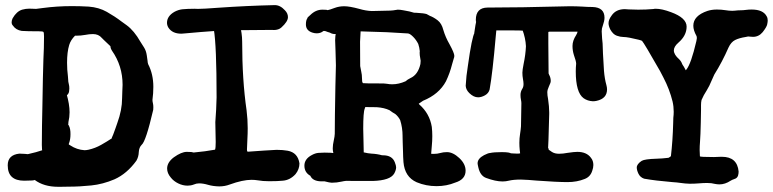

<svg xmlns="http://www.w3.org/2000/svg" viewBox="-20 -673 2983 741"><path d="M214.4 47.9H204.1Q148.9 47.9 113.3 21Q114.3 22 111.3 22Q104.5 22 114.3 21Q114.3 24.4 73.2 24.4Q42 24.4 25.9 9.8Q9.8 -4.9 9.8 -35.2Q9.8 -75.2 54.7 -80.1Q65.9 -80.1 76.7 -79.1Q81.5 -78.1 86.4 -78.1Q87.9 -78.1 89.8 -78.6Q120.6 -85.4 143.6 -93.3Q140.1 -86.4 142.1 -188.5Q142.1 -201.2 143.6 -263.2Q145.5 -386.7 147.5 -443.4Q149.9 -487.8 149.9 -532.2Q149.9 -547.4 147.5 -549.8Q145 -552.2 130.9 -552.2Q84.5 -552.2 64 -553.7Q41.5 -557.1 29.8 -574.2Q24.9 -579.1 24.9 -587.4Q24.9 -594.2 28.8 -602.5Q43.9 -628.9 65.4 -635.7Q79.6 -639.6 92.8 -639.6Q100.1 -639.6 106.4 -639.2L119.1 -638.7L145.5 -642.1Q199.7 -649.4 257.8 -649.4Q290 -649.4 322.3 -647.5Q361.8 -644.5 392.3 -627.2Q422.9 -609.9 449.2 -589.8L468.8 -575.7Q497.6 -554.7 522 -511.7Q528.3 -502 536.1 -489.5Q543.9 -477.1 546.4 -460L549.3 -439.5Q549.8 -430.7 551.8 -425.3Q571.8 -386.7 571.8 -337.9Q571.8 -312.5 568.4 -287.6Q568.4 -281.7 570.1 -274.9Q571.8 -268.1 571.8 -259.3Q571.8 -254.4 571.3 -249Q543 -127.4 526.9 -114.3Q516.6 -104 515.6 -85.9Q515.1 -67.9 506.3 -52.7Q469.7 -2.4 421.9 19Q377 38.1 332.3 42.7Q287.6 47.4 244.6 47.4Q229.5 47.4 214.4 47.9ZM306.2 -93.3Q313 -93.3 321.8 -95.2Q347.7 -101.1 370.1 -113.8Q392.6 -126.5 413.1 -140.1Q410.6 -137.7 411.6 -141.6Q414.6 -146.5 425.8 -178.2L432.6 -197.8Q451.2 -248.5 451.2 -293.5Q451.2 -307.6 452.1 -321Q453.1 -334.5 453.1 -345.7Q453.1 -418.9 412.1 -477.5Q406.2 -486.8 406.2 -494.6L380.9 -518.6L372.6 -526.9Q360.4 -541.5 338.9 -541.5Q324.7 -541.5 308.6 -538.3Q292.5 -535.2 273.4 -535.2Q266.6 -535.2 261.7 -535.6Q270 -535.6 269.5 -535.2Q252.9 -518.6 247.1 -499.5Q238.8 -472.2 238.8 -430.7Q238.8 -404.3 242.2 -377.9L243.7 -357.4Q244.1 -354 245.8 -347.4Q247.6 -340.8 247.6 -331.5Q247.6 -329.6 246.6 -320.3Q245.6 -311 236.3 -303.7Q236.3 -312 236.8 -311Q248.5 -270.5 248.5 -239.7Q248.5 -220.7 244.1 -202.1Q243.7 -199.2 243.7 -196.3V-194.3Q241.2 -195.3 245.6 -188.5Q252.4 -175.8 252 -154.8Q252 -135.3 246.6 -120.6Q245.1 -118.2 245.1 -116.7Q245.1 -115.2 251.5 -111.8Q276.4 -95.2 306.2 -93.3Z M826.2 46.4Q801.8 45.9 783 40.3Q764.2 34.7 748.5 34.7Q737.8 34.7 728 39.1Q716.8 43.5 704.1 43.5Q685.5 43.5 668 34.9Q650.4 26.4 639.2 12.2Q625 -4.4 625 -22.5Q625 -46.4 650.9 -65.9Q680.2 -86.9 700.7 -86.9Q722.7 -86.9 725.1 -84.5Q724.1 -84.5 728.5 -84.5Q772 -88.4 812 -95.7Q809.1 -92.8 810.1 -95.7Q812.5 -102.1 812.5 -125L811 -201.7Q814.9 -250 815.9 -296.9Q815.9 -498 805.2 -559.6Q808.1 -554.7 812.5 -553.7Q761.2 -550.3 687 -543.5L679.7 -543Q645 -543 629.9 -566.4Q624.5 -575.7 624.5 -585Q624.5 -610.8 653.3 -627.4Q668 -635.3 683.6 -637.2Q703.6 -639.2 731.4 -639.2L743.7 -638.7Q764.6 -638.7 822.3 -643.1Q933.6 -650.9 1040.5 -653.3Q1061.5 -653.3 1079.6 -633.3Q1091.3 -621.6 1091.3 -606.9Q1091.3 -589.8 1065.9 -566.9Q1055.2 -557.1 1036.1 -557.1L1031.7 -557.6L914.6 -556.6Q906.7 -556.6 907.7 -557.6Q910.2 -560.5 910.2 -559.6Q910.2 -554.7 912.1 -545.9Q914.6 -528.8 914.6 -512.2Q914.6 -364.7 931.6 -247.6Q936 -212.9 936 -178.2Q936 -157.2 934.8 -136.7Q933.6 -116.2 933.1 -95.2Q933.1 -90.8 934.6 -89.1Q936 -87.4 935.1 -87.4Q966.3 -89.4 997.6 -91.8Q1041.5 -94.7 1047.4 -94.7Q1071.3 -94.7 1090.3 -91.3Q1129.4 -84 1135.7 -42.5Q1135.7 -20 1120.6 -1Q1099.1 22.5 1070.8 24.4Q1052.2 26.4 1019 26.4Q993.7 26.4 974.6 22.9Q962.9 21 950.7 21Q916.5 21 866.7 39.1Q847.7 46.4 826.2 46.4Z M1664.6 45.4Q1624 45.4 1587.9 30.3Q1542 9.8 1537.1 -47.4Q1535.6 -67.9 1535.4 -86.7Q1535.2 -105.5 1534.2 -123.5L1533.7 -144.5V-147.9Q1533.7 -180.2 1524.4 -209.5Q1517.6 -222.7 1506.3 -232.4Q1494.1 -239.3 1483.4 -247.6Q1462.9 -257.3 1434.1 -259.3Q1421.9 -259.8 1389.6 -259.8Q1390.1 -260.3 1387.7 -253.9Q1381.8 -240.2 1381.8 -176.3Q1381.8 -153.8 1382.8 -130.9Q1383.8 -107.9 1383.8 -84Q1383.8 -83 1382.6 -84.2Q1381.3 -85.4 1386.2 -84.5Q1399.4 -81.1 1413.6 -80.1Q1435.5 -79.1 1454.6 -73.7H1458Q1493.7 -73.7 1503.9 -46.4Q1508.8 -33.7 1508.8 -27.3Q1508.8 -16.6 1501.5 -3.4Q1486.3 23.4 1418.9 25.4H1348.6L1316.4 24.9Q1306.6 25.9 1298.8 27.8Q1279.3 32.2 1260.7 32.2Q1252.9 32.2 1232.9 26.9H1219.2Q1186.5 25.9 1177.7 5.4Q1154.8 -7.3 1154.8 -33.7Q1154.8 -59.6 1183.6 -74.7Q1196.8 -82 1209 -83Q1221.2 -84 1232.9 -84Q1259.3 -84 1274.9 -81.5L1280.3 -81.1Q1271 -81.1 1271 -69.3L1271.5 -68.8Q1264.2 -84.5 1264.2 -100.6Q1264.2 -113.8 1268.6 -133.3Q1271.5 -145.5 1272 -156.7Q1272 -212.4 1274.4 -339.8Q1275.9 -380.4 1276.4 -420.9L1274.9 -476.1Q1273.9 -496.6 1273.4 -518.1Q1273.4 -535.2 1277.3 -548.8Q1277.3 -554.2 1276.4 -553.2Q1278.3 -544.4 1286.6 -544.4Q1287.6 -544.4 1287.1 -543.9Q1280.8 -541.5 1274.4 -541.5Q1261.7 -541.5 1253.4 -546.9L1244.1 -549.8Q1235.8 -553.7 1230 -553.7Q1228.5 -553.7 1226.1 -551.8Q1216.3 -544.4 1202.6 -544.4Q1194.3 -544.4 1186.5 -546.9Q1160.6 -554.7 1160.6 -578.6Q1160.6 -594.7 1166 -602.1Q1166 -605 1170.4 -608.6Q1174.8 -612.3 1177.2 -614.7Q1198.2 -635.7 1224.1 -635.7Q1242.7 -635.7 1244.1 -633.8L1240.2 -632.8Q1253.4 -635.3 1272 -642.6Q1289.1 -648.9 1308.6 -648.9Q1329.1 -648.9 1366.7 -638.7Q1391.6 -631.3 1415 -630.4Q1434.1 -631.3 1453.6 -631.3Q1492.2 -631.3 1505.9 -634.3L1515.1 -635.7Q1524.4 -635.7 1536.6 -633.3Q1563.5 -628.9 1577.6 -624L1588.9 -623.5Q1615.7 -622.1 1626.5 -618.7L1639.2 -611.8Q1653.8 -606.4 1669.2 -594.5Q1684.6 -582.5 1690.9 -557.6Q1699.2 -529.3 1714.8 -502.4Q1733.4 -468.3 1733.4 -457.5Q1733.4 -452.1 1731.4 -447.8L1724.6 -424.3Q1716.3 -391.1 1701.2 -359.4Q1674.3 -309.1 1612.8 -284.2L1595.7 -272.5Q1593.3 -276.9 1598.1 -270Q1638.2 -234.9 1646.5 -183.1Q1648.4 -165.5 1648.4 -147.9Q1648.4 -128.4 1646.5 -109.6Q1644.5 -90.8 1643.6 -74.7Q1643.6 -75.2 1639.2 -79.6Q1645.5 -79.1 1653.8 -79.1Q1668 -79.1 1679.2 -82.5Q1690.4 -85.9 1705.1 -85.9Q1728 -85.9 1752.4 -63.2Q1776.9 -40.5 1776.9 -14.2Q1776.9 19.5 1736.8 31.7Q1703.6 45.4 1664.6 45.4ZM1494.1 -347.7Q1519 -347.7 1545.4 -359.4Q1551.8 -365.7 1564 -371.6Q1593.3 -384.8 1602.5 -425.8Q1603.5 -431.6 1603.5 -438.5Q1603.5 -440.9 1601.6 -450.2Q1599.6 -459.5 1599.6 -469.7L1600.1 -475.6Q1598.6 -490.2 1594.2 -503.4Q1586.4 -519 1574.5 -531Q1562.5 -543 1554.7 -543.9Q1472.7 -549.8 1391.1 -551.3L1365.2 -552.2Q1368.7 -552.2 1371.6 -557.6L1372.1 -558.6Q1371.1 -534.7 1369.6 -511.7L1370.1 -418Q1371.6 -407.7 1374.3 -396Q1377 -384.3 1377 -372.1Q1377 -355.5 1379.9 -353.5Q1381.8 -352.1 1379.9 -352.1Q1390.1 -352.1 1404.3 -351.1H1434.6Q1469.7 -351.1 1473.6 -349.6Q1482.9 -347.7 1494.1 -347.7Z M2169.9 29.8Q2131.3 29.8 2050.3 23.9Q2020.5 21 1990.2 20Q1961.4 20 1943.4 24.4Q1932.1 27.3 1919.4 27.3Q1892.6 27.3 1856 13.7Q1833.5 5.4 1826.2 -26.4Q1823.2 -39.1 1823.2 -42.5Q1823.2 -61 1848.1 -74.2Q1864.7 -82.5 1871.1 -82.5Q1886.2 -85.9 1916.5 -85.9Q1947.8 -85.9 1953.6 -80.1L1947.8 -81.5Q1953.1 -81.5 1960.9 -80.8Q1968.8 -80.1 1975.6 -80.1Q1982.9 -80.1 1987.3 -81.1Q1986.8 -81.1 1986.8 -86.4Q1986.8 -90.3 1985.8 -94.2Q1984.4 -108.4 1984.4 -121.6Q1984.4 -139.6 1987.1 -155.8Q1989.7 -171.9 1990.7 -185.5L1992.2 -274.9Q1992.2 -280.3 1990.5 -288.6Q1988.8 -296.9 1988.8 -306.6Q1988.8 -319.3 1995.6 -330.1Q2000.5 -337.4 2000.5 -348.6Q2000.5 -356.9 1998.3 -368.2Q1996.1 -379.4 1996.1 -392.6Q1996.1 -402.8 2001 -427.2Q2008.3 -461.4 2009.8 -494.6Q2008.3 -525.9 1996.1 -558.6Q1997.6 -555.2 1998 -554.7Q1995.6 -555.7 1939 -555.7H1904.8H1895.5L1893.1 -530.8Q1880.9 -390.1 1869.6 -327.6Q1865.7 -313 1851.8 -305.2Q1837.9 -297.4 1825.2 -297.4Q1808.1 -297.4 1791.5 -313.5Q1778.3 -326.2 1777.3 -341.8Q1779.3 -380.4 1785.6 -418Q1801.3 -531.2 1812 -547.4Q1812 -547.4 1811 -545.4Q1810.1 -543.5 1810.5 -546.9Q1815.4 -583 1818.8 -591.8Q1817.4 -590.3 1817.4 -584.5Q1816.4 -590.3 1816.4 -596.2Q1816.4 -643.1 1861.1 -643.8Q1905.8 -644.5 1939.5 -644.5L1997.6 -645L2179.2 -648.9Q2204.6 -648.9 2228 -647.5Q2247.1 -646 2267.1 -646Q2313 -644.5 2313 -604.5Q2313 -592.3 2306.2 -573.2Q2302.2 -564 2302.2 -552.2L2303.7 -524.9L2305.7 -504.9L2307.1 -466.3Q2308.6 -433.1 2311 -399.4Q2313.5 -369.1 2320.3 -344.7Q2322.8 -335.4 2322.8 -328.1Q2322.8 -292.5 2282.2 -283.7Q2275.4 -282.2 2268.1 -282.2Q2247.6 -283.2 2232.4 -293.9Q2202.1 -315.9 2202.1 -397.5Q2202.1 -412.1 2203.6 -427.2Q2203.6 -436.5 2194.8 -460.9Q2189.5 -477.5 2189.5 -495.6Q2189.5 -516.1 2203.6 -537.6Q2208.5 -545.9 2209 -550.8H2101.1Q2096.2 -550.8 2096.2 -548.3V-505.4Q2096.2 -447.3 2097.2 -389.6Q2097.7 -388.2 2099.6 -383.8Q2105.5 -373 2105.5 -360.8Q2105.5 -356.4 2104 -352.5L2098.6 -339.8Q2092.3 -326.2 2092.3 -316.9Q2092.3 -304.7 2095.2 -291Q2099.6 -261.2 2099.6 -239.7V-232.9Q2096.2 -102.1 2095.2 -99.1Q2088.4 -103.5 2086.4 -105.5Q2097.7 -105.5 2097.7 -95.2Q2101.1 -92.3 2110.4 -86.4Q2121.1 -79.6 2137.7 -79.6Q2152.8 -79.6 2169.9 -83Q2196.3 -86.9 2208 -86.9Q2244.1 -86.9 2260.7 -64Q2270 -52.7 2270 -36.1Q2270 -25.9 2265.6 -13.7Q2258.3 9.3 2236.8 17.6Q2207 29.8 2169.9 29.8Z M2756.8 38.6Q2748 38.6 2738.3 36.6Q2726.6 33.2 2709 33.2Q2693.8 33.2 2677.2 34.7Q2660.6 36.1 2642.1 36.1Q2624 35.6 2608.2 33.2Q2592.3 30.8 2574.7 29.8Q2509.3 24.4 2465.8 16.6Q2450.7 11.2 2444.1 -2.4Q2437.5 -16.1 2437.5 -26.4Q2437.5 -39.6 2456.5 -52.2Q2467.8 -59.1 2514.2 -60.5Q2535.2 -61 2560.1 -64Q2562 -64.5 2565.7 -67.4Q2569.3 -70.3 2569.3 -70.3Q2576.2 -128.4 2578.1 -199.2L2578.6 -218.3Q2580.1 -230.5 2580.1 -241.7Q2580.1 -262.2 2575.7 -281.2Q2564 -328.6 2540.5 -373.5L2527.3 -398.9Q2466.3 -505.9 2458 -515.1Q2455.6 -518.1 2410.6 -527.3Q2395 -530.3 2384.8 -530.3Q2374.5 -530.3 2360.4 -535.2Q2346.2 -540 2335.4 -559.1Q2328.6 -572.8 2328.6 -583.5Q2328.6 -597.2 2340.3 -612.8Q2356.9 -637.7 2391.6 -637.7L2406.2 -636.7Q2425.3 -635.7 2443.4 -635.7Q2473.6 -635.7 2502 -638.2Q2504.9 -639.2 2510.7 -639.2Q2534.7 -639.2 2569.8 -626Q2629.9 -604 2629.9 -570.3Q2629.9 -535.6 2598.1 -508.3Q2580.6 -493.2 2580.6 -478Q2581.1 -461.9 2601.1 -444.3Q2609.4 -436 2612.8 -425.8Q2613.8 -423.3 2614.7 -422.4Q2619.6 -415.5 2623 -408.7Q2626.5 -401.9 2627.4 -400.4Q2628.4 -398.9 2624 -399.4Q2625 -399.4 2628.9 -404.3Q2647 -426.3 2667.5 -514.2Q2669.4 -522 2669.4 -525.4Q2669.4 -531.7 2668 -534.2Q2655.8 -556.2 2655.8 -573.7Q2655.8 -612.3 2710.4 -630.9Q2727.1 -636.2 2746.6 -636.2Q2763.7 -636.2 2778.6 -633.8Q2793.5 -631.3 2806.2 -631.3Q2811.5 -631.3 2815.9 -631.8Q2827.1 -633.3 2837.6 -633.3Q2848.1 -633.3 2858.9 -634.8Q2869.6 -636.2 2880.9 -636.2Q2925.3 -636.2 2939 -609.9Q2942.9 -603.5 2942.9 -593.8Q2942.9 -588.9 2940.9 -578.9Q2939 -568.8 2923.3 -548.8Q2908.2 -530.8 2886.2 -530.8Q2880.4 -530.8 2875.7 -531.5Q2871.1 -532.2 2867.2 -532.2Q2864.7 -532.2 2857.9 -530.3Q2833 -526.4 2817.1 -518.6Q2801.3 -510.7 2791.5 -489.3Q2767.6 -434.6 2736.8 -385.3L2717.3 -341.8L2707.5 -324.2Q2695.3 -305.7 2687.5 -287.1Q2685.5 -278.3 2685.5 -267.6V-248L2684.6 -199.7Q2683.6 -151.4 2681.6 -125.5Q2680.2 -109.4 2680.2 -94.2Q2680.2 -81.5 2681.2 -69.8Q2681.6 -66.9 2735.4 -66.9Q2745.6 -66.9 2762.2 -67.9H2766.1Q2825.2 -67.9 2830.6 -11.2L2830.1 -3.4Q2828.6 14.6 2812.5 18.6Q2806.2 20.5 2799.8 24.4Q2778.3 38.6 2756.8 38.6Z"/></svg>

Font: X Typewriter
Style: Bold
Weight: 700
Designer: GGBot
Version: 0.10